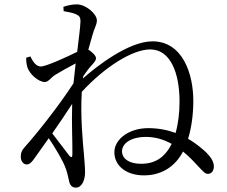

<svg xmlns="http://www.w3.org/2000/svg" viewBox="-20 -808 1040 878"><path d="M233 -466C257 -481 292 -500 326 -518L316 -427C247 -320 138 -185 98 -141C79 -121 75 -109 75 -91C75 -71 87 -56 102 -56C117 -56 127 -69 139 -86L203 -176C233 -132 267 -73 277 -47C286 -25 290 -8 295 16C299 39 309 50 327 50C355 50 369 14 369 -20C369 -42 366 -74 364 -100C359 -155 347 -275 354 -388C458 -501 585 -582 667 -582C761 -582 801 -471 801 -344C801 -293 795 -242 783 -200C748 -213 706 -222 658 -222C568 -222 503 -170 503 -112C503 -48 560 -6 638 -6C725 -6 784 -52 817 -115C848 -90 871 -64 886 -48C908 -25 918 -12 931 -13C948 -13 958 -28 958 -47C958 -69 944 -90 922 -112C905 -127 878 -152 840 -173C856 -225 864 -286 864 -347C864 -471 815 -619 677 -619C569 -619 423 -506 359 -449L361 -460C373 -477 384 -493 396 -506C409 -521 419 -530 419 -542C419 -553 401 -571 384 -581L402 -645C413 -685 423 -694 423 -715C423 -744 373 -788 331 -788C309 -788 289 -783 270 -777L271 -757C294 -753 313 -749 325 -744C342 -736 348 -732 348 -709C347 -681 340 -632 333 -571C289 -549 191 -504 167 -504C148 -504 133 -520 119 -550L100 -544C99 -530 101 -516 105 -501C115 -469 156 -433 185 -433C202 -433 212 -453 233 -466ZM765 -150C734 -89 691 -59 625 -59C568 -59 538 -84 538 -116C538 -154 582 -182 647 -182C692 -182 731 -169 765 -150ZM310 -333C307 -243 312 -151 311 -103C311 -87 306 -86 297 -96L219 -198C251 -244 283 -291 310 -333Z"/></svg>

Font: Noto Serif CJK KR
Style: Regular
Weight: 400
Designer: Ryoko NISHIZUKA 西塚涼子 (kana & ideographs); Frank Grießhammer (Latin, Greek & Cyrillic); Wenlong ZHANG 张文龙 (bopomofo); San
Foundry: Adobe
Version: Version 2.001;hotconv 1.1.0;makeotfexe 2.6.0